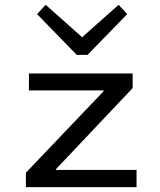

<svg xmlns="http://www.w3.org/2000/svg" viewBox="-20 -766 654 786"><path d="M86 0V-38.7L143.3 -70.2H539V0ZM86 -33.3V-59L426.2 -415.7L404.3 -363.7V-434.2H523V-405.3L185.2 -48.2L209.2 -100.2V-33.3ZM98.4 -395.8V-465.3H523V-427L457.3 -395.8ZM500.8 -708.2 338.3 -541.3H307.6L304.5 -603.1L465.5 -746.3ZM131.7 -708.2 167 -746.3 328 -603.1 325 -541.3H294.2Z"/></svg>

Font: Intel One Mono Light
Style: Regular
Weight: 300
Monospace: yes
Designer: Fred Shallcrass
Foundry: Frere-Jones Type LLC
Version: Version 1.004